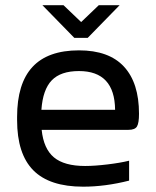

<svg xmlns="http://www.w3.org/2000/svg" viewBox="-20 -700 592 729"><path d="M507.8 -268.1Q507.8 -232.4 500 -219.7Q492.2 -207 467.8 -207H138.2Q145.5 -135.3 184.8 -102.5Q224.1 -69.8 303.2 -69.8Q339.4 -69.8 387.9 -75.7Q436.5 -81.5 470.2 -89.8V-14.2Q379.4 8.8 295.9 8.8Q168 8.8 106.4 -53.5Q44.9 -115.7 44.9 -244.1V-255.9Q44.9 -382.8 103.3 -445.8Q161.6 -508.8 279.8 -508.8Q393.6 -508.8 450.7 -447Q507.8 -385.3 507.8 -268.1ZM137.2 -283.2H417Q415.5 -430.2 279.8 -430.2Q210.4 -430.2 176.5 -395Q142.6 -359.9 137.2 -283.2ZM141.1 -680.2H221.2L288.1 -616.2L355 -680.2H434.1L313 -556.2H262.2Z"/></svg>

Font: LT Wave Text
Style: Regular
Weight: 400
Designer: Daniel Lyons
Version: Version 2.5 (Glyphs App)